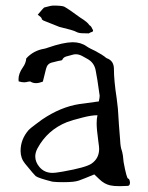

<svg xmlns="http://www.w3.org/2000/svg" viewBox="-20 -654 521 678"><path d="M165.5 -43.5Q175.3 -43.5 191.4 -46.4L203.1 -48.3Q283.2 -62.5 303.2 -76.2Q330.1 -94.7 330.1 -128.4Q330.1 -135.3 327.1 -155.8Q321.3 -197.8 321.3 -218.3Q321.3 -235.4 324.2 -247.1Q303.2 -247.1 272.9 -239.3Q233.9 -229.5 216.3 -222.7Q147.9 -195.3 112.8 -130.9Q104.5 -115.7 104.5 -101.6Q104.5 -82 119.1 -64.5Q136.7 -43.5 165.5 -43.5ZM402.8 3.4Q381.3 3.4 368.7 0.5Q348.1 -4.4 331.5 -20.5L313 -38.1Q274.4 -22 258.5 -16.4Q242.7 -10.7 204.6 -10.7Q179.2 -10.7 167.5 -12.2L164.1 -12.7Q115.7 -24.9 106 -32.2Q101.6 -35.6 68.4 -76.2Q52.7 -95.2 52.7 -121.1Q52.7 -162.1 81.1 -194.8Q85.9 -200.2 105 -214.4Q122.1 -226.6 127.9 -231.4Q193.8 -276.4 260.7 -286.6L329.1 -295.9Q332 -310.5 332 -315.9Q323.2 -379.9 317.6 -406.7Q312 -433.6 288.1 -446.3Q279.3 -451.7 270.5 -456.1Q258.8 -462.4 247.6 -462.4Q240.7 -462.4 233.9 -460Q224.1 -457.5 213.9 -454.6Q203.6 -451.7 199.7 -442.4Q199.2 -440.9 192.4 -439.9Q185.5 -439 178 -436.8Q170.4 -434.6 163.1 -433.1Q147 -429.2 142.6 -411.1L131.3 -365.7Q117.7 -360.4 106.9 -360.4Q96.7 -360.4 88.9 -365.2Q87.9 -366.2 85.4 -366.2Q84 -366.2 82 -366Q80.1 -365.7 77.9 -365.2Q75.7 -364.7 72.5 -364Q69.3 -363.3 65.4 -363.3Q56.6 -363.3 45.9 -366.7L45.4 -374.5Q45.4 -394.5 61 -416.5Q71.3 -430.7 72.8 -447.8Q98.1 -475.6 136.2 -481.9Q141.6 -482.9 149.4 -485.8Q203.1 -504.4 236.3 -504.9Q265.6 -504.9 286.1 -490.2Q291.5 -486.3 301.3 -481.4Q309.1 -478 316.4 -474.1Q344.7 -458.5 349.4 -454.1Q354 -449.7 357.4 -448.2Q382.3 -439.5 382.3 -410.2Q382.3 -369.6 392.1 -306.2Q397.5 -264.6 397.5 -252.4Q397.5 -248 399.9 -214.4L404.3 -158.2Q405.3 -134.3 410.2 -122.1Q412.1 -116.7 414.1 -104L416.5 -81.5Q427.2 -23.9 432.4 -23.4Q437.5 -22.9 439 -9.8Q439 2 431.2 2.4Q415.5 3.4 402.8 3.4ZM304.2 -541Q301.8 -541 293.5 -536.1L272 -536.6Q257.8 -536.6 248.3 -542Q238.8 -547.4 189.5 -559.1Q144 -577.1 133.3 -581.5Q127.4 -585 127.4 -586.9Q127.4 -590.8 122.8 -594.7Q118.2 -598.6 113.3 -602.1L118.7 -608.4Q132.3 -624.5 135.7 -627.4Q160.2 -634.3 168 -634.3Q198.7 -634.3 207 -630.4Q223.1 -621.6 262.7 -592.3Q289.6 -575.7 295.4 -565.4Q302.7 -561.5 306.6 -550.3L308.1 -549.3Q308.6 -547.9 308.6 -544.9Q307.6 -541.5 304.2 -541Z"/></svg>

Font: Kurland
Style: Regular
Weight: 400
Designer: GGBot
Version: 0.22